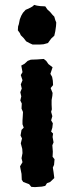

<svg xmlns="http://www.w3.org/2000/svg" viewBox="-20 -752 301 785"><path d="M113 -570 100 -576 87 -583 77 -596 65 -608 61 -617 53 -628 54 -644 57 -653 61 -673 67 -688 74 -700 85 -712 97 -717 112 -725 120 -732 131 -729 145 -727 165 -726 174 -713 185 -703 195 -691 202 -684 206 -670 210 -660 209 -645 206 -624 202 -606 190 -595 184 -587 176 -576 158 -571 144 -570ZM123 13 108 12 99 1 75 -8 69 -17 68 -41 64 -61 62 -72 72 -89 68 -105 72 -126 71 -143 65 -166 70 -186 64 -198 68 -221 77 -230 72 -244V-259L73 -275L74 -294L68 -308L69 -329L63 -341L67 -358L63 -375L69 -390L65 -407L72 -424L65 -445L72 -457L67 -484L80 -491L93 -503L106 -508L132 -509L159 -511L169 -503L178 -490L195 -477L186 -450L193 -438L196 -422L197 -404L187 -392L195 -372L194 -360L191 -343V-324L192 -305L189 -295L194 -277L189 -260L196 -248L194 -230L189 -214L197 -206L195 -192L199 -170L194 -158L196 -132L195 -111L203 -101L201 -78L196 -67L199 -48L202 -24L185 -8L172 -3L165 8L151 11Z"/></svg>

Font: Winky Rough Medium
Style: Regular
Weight: 500
Designer: Simon Atzbach
Foundry: typofactur
Version: Version 1.206; ttfautohint (v1.8.4.7-5d5b)